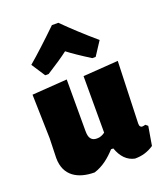

<svg xmlns="http://www.w3.org/2000/svg" viewBox="-140 -846 816 951"><g transform="rotate(-20 268.0 -371.0)"><path d="M44 -229 41 -126C41 -31 110 6 196 6C243 -9 278 -38 311 -74H323C340 -26 368 2 407 10C445 10 475 1 507 -20L524 -120L512 -130C505 -128 500 -127 495 -127C490 -127 487 -129 485 -132C482 -135 481 -141 481 -148L492 -474L307 -461V-163C300 -158 293 -154 287 -152C280 -149 273 -148 264 -148C250 -148 240 -152 233 -161C226 -169 223 -183 223 -203V-474L38 -461ZM83 -602 130 -530H148C199 -562 237 -588 263 -608C289 -588 327 -562 378 -530H396L443 -602C381 -655 327 -705 280 -752H246C183 -691 129 -641 83 -602Z"/></g></svg>

Font: Luna Sans Black
Style: Regular
Weight: 900
Designer: Juan Pablo del Peral
Foundry: Huerta Tipografica
Version: Version 2.001; ttfautohint (v1.5)